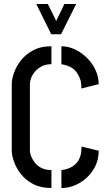

<svg xmlns="http://www.w3.org/2000/svg" viewBox="-20 -938 545 963"><path d="M237 -766 162 -918H220L262 -833L303 -918H362L286 -766ZM238 5Q184 5 146 -15Q108 -35 84.5 -65.5Q61 -96 50 -127.5Q39 -159 39 -181V-518Q39 -541 50 -572.5Q61 -604 84.5 -634.5Q108 -665 146 -685.5Q184 -706 238 -706V-616Q208 -616 187.5 -604.5Q167 -593 154 -577Q141 -561 135.5 -545Q130 -529 130 -518V-181Q130 -171 136 -155Q142 -139 154.5 -122.5Q167 -106 188 -95.5Q209 -85 238 -85ZM288 5V-85Q304 -86 323 -93Q342 -100 358.5 -115Q375 -130 382 -153Q385 -161 386.5 -170Q388 -179 388 -187Q389 -192 389 -196.5Q389 -201 389 -203L475 -182Q475 -129 448 -86.5Q421 -44 378 -19.5Q335 5 288 5ZM388 -494Q388 -498 388 -502Q388 -506 388 -510Q387 -517 386 -525.5Q385 -534 382 -541Q373 -566 359.5 -581Q346 -596 331 -603Q316 -610 304 -612.5Q292 -615 288 -616V-706Q323 -706 356.5 -690Q390 -674 417 -647Q444 -620 459.5 -586Q475 -552 475 -516Z"/></svg>

Font: Stick No Bills Medium
Style: Regular
Weight: 500
Version: Version 2.000